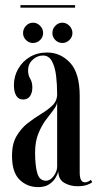

<svg xmlns="http://www.w3.org/2000/svg" viewBox="-20 -736 395 766"><path d="M132.5 10.5Q88.5 10.5 58.2 -19Q28 -48.5 28 -113Q27.5 -161.5 45.8 -192.8Q64 -224 90.8 -244.8Q117.5 -265.5 144.5 -281.8Q171.5 -298 189.8 -316Q208 -334 208 -360.5Q208 -398.5 203.8 -433.8Q199.5 -469 187.2 -491.8Q175 -514.5 151.5 -514.5Q128.5 -514.5 110.2 -497.5Q92 -480.5 92 -455Q92 -436 100.5 -422Q109 -408 109 -387Q109 -366 99.8 -352.5Q90.5 -339 72 -339Q54 -339 44.8 -354.2Q35.5 -369.5 35.5 -396Q35.5 -431.5 52.5 -461.2Q69.5 -491 99.2 -508.8Q129 -526.5 168 -526.5Q221.5 -526.5 259.8 -485.5Q298 -444.5 298 -353V-47.5Q298 -8.5 319 -8.5Q325 -8.5 332 -11.8Q339 -15 342.5 -18.5L348 -9.5Q343 -4 327.5 1.5Q312 7 289 7Q260 7 236.5 -6.5Q213 -20 212.5 -53Q210 -40.5 201 -25.8Q192 -11 175.2 -0.2Q158.5 10.5 132.5 10.5ZM163 -15Q181 -15 194.5 -34Q208 -53 208 -71V-328.5Q206.5 -314 193 -297Q179.5 -280 162.5 -257Q145.5 -234 132.8 -202.5Q120 -171 120 -127.5Q120 -75 128.8 -45Q137.5 -15 163 -15ZM229 -564.5Q212.5 -564.5 200.8 -576.2Q189 -588 189 -604Q189 -621 200.8 -633.2Q212.5 -645.5 229 -645.5Q244.5 -645.5 256.8 -633.2Q269 -621 269 -604Q269 -588 256.8 -576.2Q244.5 -564.5 229 -564.5ZM111.5 -564.5Q95.5 -564.5 83.8 -576.2Q72 -588 72 -604Q72 -621 83.8 -633.2Q95.5 -645.5 111.5 -645.5Q128 -645.5 140 -633.2Q152 -621 152 -604Q152 -588 140 -576.2Q128 -564.5 111.5 -564.5ZM61.5 -705.5V-715.5H279.5V-705.5Z"/></svg>

Font: Imbue 100pt Medium
Style: Regular
Weight: 500
Designer: Tyler Finck
Foundry: Etcetera Type Company
Version: Version 1.102; ttfautohint (v1.8.3)